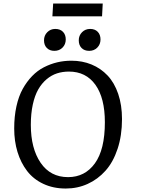

<svg xmlns="http://www.w3.org/2000/svg" viewBox="-20 -1061 819 1095"><path d="M283.2 -1041H565.9L562 -967.8H278.8ZM294.9 -896Q323.2 -896 339.1 -879.6Q355 -863.3 355 -835.9Q355 -808.1 336.7 -789.6Q318.4 -771 290 -771Q263.2 -771 247.1 -787.4Q231 -803.7 231 -831.1Q231 -858.4 249.5 -877.2Q268.1 -896 294.9 -896ZM494.1 -896Q521.5 -896 537.4 -879.6Q553.2 -863.3 553.2 -835.9Q553.2 -808.1 534.9 -789.6Q516.6 -771 488.8 -771Q460.9 -771 445.1 -787.4Q429.2 -803.7 429.2 -831.1Q429.2 -858.4 447.8 -877.2Q466.3 -896 494.1 -896ZM61 -328.1Q61 -397 73.7 -454.6Q86.4 -512.2 109.6 -554Q132.8 -595.7 163.3 -627.2Q193.8 -658.7 230.7 -677.5Q267.6 -696.3 306.6 -705.6Q345.7 -714.8 387.2 -714.8Q449.7 -714.8 502.2 -693.1Q554.7 -671.4 593.5 -630.4Q632.3 -589.4 654.1 -525.6Q675.8 -461.9 675.8 -381.8Q675.8 -288.1 650.6 -212.2Q625.5 -136.2 581.5 -87.2Q537.6 -38.1 479.7 -12Q421.9 14.2 355 14.2Q283.7 14.2 227.1 -12.5Q170.4 -39.1 134.5 -85.9Q98.6 -132.8 79.8 -194.3Q61 -255.9 61 -328.1ZM155.8 -349.1Q155.8 -214.4 211.7 -132.6Q267.6 -50.8 368.2 -50.8Q464.4 -50.8 521.2 -129.4Q578.1 -208 578.1 -363.8Q578.1 -502 524.2 -577.4Q470.2 -652.8 373 -652.8Q336.9 -652.8 305.2 -642.6Q273.4 -632.3 245.6 -608.9Q217.8 -585.4 198 -550.8Q178.2 -516.1 167 -464.6Q155.8 -413.1 155.8 -349.1Z"/></svg>

Font: Literata Book
Style: Italic
Weight: 400
Italic angle: -3°
Designer: Latin by Veronika Burian and Jose Scaglione. Greek by Irene Vlachou. Cyrillic by Vera Evstafieva
Foundry: TypeTogether
Version: Version 1.003;PS 001.003;hotconv 1.0.88;makeotf.lib2.5.64775